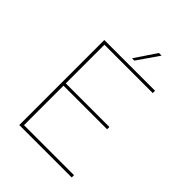

<svg xmlns="http://www.w3.org/2000/svg" viewBox="-245 -997 1121 1121"><g transform="rotate(45 315.5 -437.0)"><path d="M538 -702V-683H139V-364H499V-345H139V-19H552V0H119V-702ZM328 -741H309L398 -874H420Z"/></g></svg>

Font: Josefin Sans Thin
Style: Regular
Weight: 250
Designer: Santiago Orozco
Foundry: Typemade
Version: Version 2.000